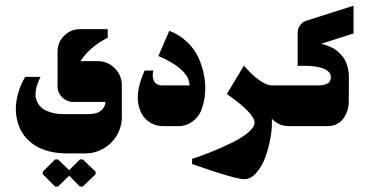

<svg xmlns="http://www.w3.org/2000/svg" viewBox="-20 -450 1318 685"><path d="M186.7 215.7 226.7 177 265.3 215.7H275.3L321 171.7V162.3L275.3 118.7H265.3L226.7 157L186.7 118.7H176.7L132.7 162.3V171.7L176.7 215.7ZM219 97.3H283.7Q319.3 97.3 349.5 79.8Q379.7 62.3 397.2 32.2Q414.7 2 414.7 -33.7V-145.7Q414.7 -181.3 389.3 -206.7Q364 -232 328.3 -232H267.3Q277 -247.7 290.5 -261.8Q304 -276 316.3 -285.3Q328.7 -294.7 339.8 -301.7Q351 -308.7 357.7 -312L364.3 -315V-346H265.7Q232.3 -346 208.8 -322.5Q185.3 -299 185.3 -265.7V-142.7Q185.3 -119.3 201.8 -102.8Q218.3 -86.3 242 -86.3H356.3Q356 -69.3 341 -56Q326 -42.7 294.3 -42.7H207Q190 -42.7 174.8 -45.7Q159.7 -48.7 145.5 -54.8Q131.3 -61 122.2 -71.8Q113 -82.7 108.8 -96.8Q104.7 -111 108.5 -131.3Q112.3 -151.7 124.7 -175.7H70Q57 -154.3 49 -131Q41 -107.7 38 -84.5Q35 -61.3 38 -38.8Q41 -16.3 49.2 3.8Q57.3 24 72.5 41.2Q87.7 58.3 108 70.8Q128.3 83.3 156.7 90.3Q185 97.3 219 97.3Z M561.7 0H615.7Q645.7 0 669.2 -18.3Q692.7 -36.7 700.7 -64.7Q709.7 -89 711.8 -119.3Q714 -149.7 707.7 -182.8Q701.3 -216 687.3 -246Q673.3 -276 646.5 -301.3Q619.7 -326.7 584 -340L545 -250.3Q570 -239.7 589.7 -228.2Q609.3 -216.7 620.7 -206.7Q632 -196.7 640 -187.2Q648 -177.7 650.8 -170.2Q653.7 -162.7 655 -157Q656.3 -151.3 656 -148.3L655.7 -145.3H559.7Q550 -145.3 543 -148.3Q536 -151.3 532.5 -155.8Q529 -160.3 527.2 -166.3Q525.3 -172.3 525 -177.3Q524.7 -182.3 525.3 -187.8Q526 -193.3 526.3 -195.3Q526.7 -197.3 527 -198.3H496Q453.3 -105 485.3 -44.7Q496.3 -24.3 516.7 -12.2Q537 0 561.7 0Z M949.7 -26.7Q950.7 -25.7 952.3 -23.8Q954 -22 959.8 -17.3Q965.7 -12.7 972 -9.2Q978.3 -5.7 988.3 -2.8Q998.3 0 1008.7 0H1055V-145.3H950.3Q943.3 -145.3 935.5 -147.8Q927.7 -150.3 920.3 -154.3Q913 -158.3 905.3 -163.7Q897.7 -169 890.8 -174.8Q884 -180.7 877.8 -186.5Q871.7 -192.3 866.7 -197.7Q861.7 -203 858 -207Q854.3 -211 852.3 -213.7L850.3 -216L789.3 -114.7Q789.3 -114.7 819 -93Q888.3 -39.7 888.3 -12.7Q888.3 3.7 865.3 22.8Q842.3 42 809.5 58Q776.7 74 744 87.7Q711.3 101.3 688.3 109L665.3 116.7V135.3Q665.3 135.3 745 162.3Q829.3 189.3 851.7 189.3Q874.7 189.3 894.8 166.3Q915 143.3 927.2 109.5Q939.3 75.7 945.5 38.8Q951.7 2 949.7 -26.7Z M1008 0H1148.7Q1167.3 0 1182.3 -7.8Q1197.3 -15.7 1206.2 -28.7Q1215 -41.7 1219.7 -56.7Q1224.3 -71.7 1224.3 -87.3L1224.7 -173.3Q1224.7 -195.7 1219.2 -214.3Q1213.7 -233 1204.8 -245Q1196 -257 1185.3 -266.3Q1174.7 -275.7 1163.8 -280.5Q1153 -285.3 1144.2 -288.5Q1135.3 -291.7 1130 -292.7L1124.3 -293.3L1241.3 -330.7V-429.7L1072.7 -376Q1059 -371.3 1050.5 -359.7Q1042 -348 1042 -333.7V-214.7Q1044.3 -215 1048.7 -215.2Q1053 -215.3 1065.3 -215.3Q1077.7 -215.3 1088.8 -214.5Q1100 -213.7 1113.7 -211Q1127.3 -208.3 1137.2 -204.2Q1147 -200 1153.7 -192.5Q1160.3 -185 1160.3 -175Q1160.3 -158.3 1148 -151.8Q1135.7 -145.3 1113.7 -145.3H1008Z"/></svg>

Font: Jomhuria
Style: Regular
Weight: 400
Designer: Arabic design by Kourosh Beigpour, Latin design by Eben Sorkin, engineering by Lasse Fister and Khaled Hosney
Version: Version 1.0010